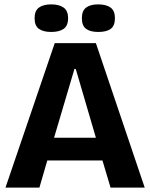

<svg xmlns="http://www.w3.org/2000/svg" viewBox="-20 -857 686 877"><path d="M5 0 230 -660H418L641 0H485L448 -124H196L160 0ZM320 -542 227 -228H418L326 -542ZM429 -711Q393 -711 373.5 -725Q354 -739 354 -774Q354 -808 373.5 -822.5Q393 -837 428 -837Q465 -837 485 -822.5Q505 -808 505 -774Q505 -739 485.5 -725Q466 -711 429 -711ZM214 -711Q178 -711 158 -725Q138 -739 138 -774Q138 -808 158 -822.5Q178 -837 214 -837Q250 -837 270.5 -822.5Q291 -808 291 -774Q291 -739 270.5 -725Q250 -711 214 -711Z"/></svg>

Font: Bricolage Grotesque 48pt Bricolage Grotesque 48pt Regular
Style: Bold
Weight: 700
Designer: Mathieu Triay
Foundry: Atelier Triay
Version: Version 1.000; ttfautohint (v1.8.4.7-5d5b);gftools[0.9.32]